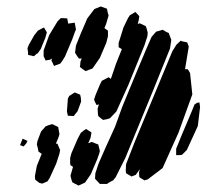

<svg xmlns="http://www.w3.org/2000/svg" viewBox="-20 -560 672 594"><path d="M289 -381 271 -355 266 -348 255 -344 245 -340 236 -346 227 -353 228 -358 229 -370 233 -379H232H224L219 -386L212 -397L213 -403L215 -419L229 -454L250 -503L272 -532L292 -540L303 -536L311 -533L313 -522L316 -512L308 -485L303 -473L306 -471L314 -465V-448L309 -428ZM427 -420 377 -297 340 -215 320 -194 310 -191 299 -189 292 -194 284 -201 283 -207 282 -224 286 -237 279 -235 274 -244 271 -252 276 -267 289 -298 295 -310 316 -321 323 -316 339 -363 357 -408 347 -414V-427L362 -475L376 -504L382 -513L389 -517L399 -523L411 -510L409 -497L406 -485L407 -486L412 -488L419 -485L431 -479L433 -474L437 -459L436 -448ZM203 -437 181 -385 171 -369 166 -363 158 -360 147 -356 144 -363 139 -373 141 -379 134 -375 121 -373 115 -386V-404L132 -451L158 -494L168 -504H174L188 -503L189 -498L191 -487L205 -489L211 -490L212 -485L215 -469L211 -459ZM112 -423 106 -408 103 -404 101 -401 100 -400 95 -392 96 -396 85 -386 77 -388 67 -390V-396L65 -411L69 -421L86 -451L97 -465L108 -471L116 -475L125 -460L121 -446V-445ZM506 -410 454 -281 368 -72 338 -12 330 -2 320 3 311 9H297H289L274 -7L275 -24L285 -54L306 -102L336 -168L358 -229L403 -338L432 -407L449 -446L463 -462L474 -465L483 -468L495 -461L502 -458L506 -447L510 -437ZM575 -268 532 -149 483 -40 437 -5 427 -2 417 -8 411 -12 410 -27 413 -37 400 -19 387 -14 370 -24 369 -32 370 -52 396 -119 494 -355 513 -401 526 -422 539 -434 544 -432 559 -429 564 -416 553 -349 552 -346H561L568 -334ZM220 -216 208 -201 190 -202 187 -215 190 -255 194 -263 211 -274 221 -270 228 -267 230 -258 231 -246ZM592 -170 558 -96 543 -81 534 -80H525V-86V-100L530 -112L540 -137L573 -215L579 -230L582 -237L590 -242L597 -243L599 -229ZM154 -54 134 -10 127 1 111 8 102 6 89 -4 88 -15 94 -47 109 -84 99 -91 97 -102 94 -113 96 -124 107 -153 121 -169 131 -173 142 -176 152 -171 160 -167 162 -156 164 -145 161 -135 153 -116 158 -115 162 -105 166 -96 164 -85ZM281 -68 261 -21 243 5 223 14 211 8 204 4 202 -1 198 -16 201 -27 206 -44 204 -45 198 -49 197 -55V-71L201 -86L220 -130L230 -149L239 -156L246 -161L256 -155L263 -150L262 -144L260 -133L253 -117L259 -119L264 -121L276 -116L284 -113L286 -105L289 -93L287 -85ZM50 -131 65 -124 61 -116 53 -107 42 -111 44 -116Z"/></svg>

Font: Rubik Marker Hatch
Style: Regular
Weight: 400
Designer: Hubert and Fischer, NaN
Foundry: Hubert & Fischer, NaN
Version: Version 2.200